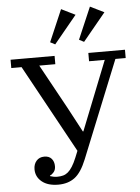

<svg xmlns="http://www.w3.org/2000/svg" viewBox="-62 -1000 774 1060"><g transform="rotate(-5 324.5 -470.0)"><path d="M218 12Q160 12 127 -15Q94 -42 94 -84Q94 -112 110 -130.5Q126 -149 154 -149Q180 -149 194 -133Q208 -117 208 -91Q208 -71 197.5 -58.5Q187 -46 176 -42V-39Q185 -36 195 -34Q205 -32 216 -32Q234 -32 248.5 -36Q263 -40 275.5 -50.5Q288 -61 300 -80Q312 -99 324 -128L339 -165L72 -652H15V-698H259V-652H170L305 -406L378 -269H381L435 -405L533 -652H446V-698H649V-652H592L375 -115Q346 -43 309 -15.5Q272 12 218 12ZM241 -775 317 -952 394 -914 268 -761ZM401 -775 477 -952 554 -914 428 -761Z"/></g></svg>

Font: IBM Plex Serif
Style: Regular
Weight: 400
Designer: Mike Abbink, Paul van der Laan, Pieter van Rosmalen
Foundry: Bold Monday
Version: Version 2.6